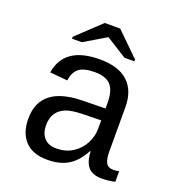

<svg xmlns="http://www.w3.org/2000/svg" viewBox="-131 -819 862 936"><g transform="rotate(20 300.0 -351.5)"><path d="M537.6 -54.2Q550.3 -54.2 566.4 -57.6V-2.9Q533.2 4.9 498.5 4.9Q449.7 4.9 427.5 -20.8Q405.3 -46.4 402.3 -101.1H399.4Q367.7 -42 324.5 -16.1Q281.2 9.8 217.8 9.8Q140.6 9.8 101.6 -32.2Q62.5 -74.2 62.5 -147.5Q62.5 -317.9 284.2 -320.3L399.4 -322.3V-351.1Q399.4 -415 373.5 -443.1Q347.7 -471.2 291 -471.2Q233.4 -471.2 208 -450.7Q182.6 -430.2 177.7 -387.2L85.9 -395.5Q108.4 -538.1 292.5 -538.1Q390.1 -538.1 439.2 -492.4Q488.3 -446.8 488.3 -360.4V-132.8Q488.3 -93.8 498.5 -74Q508.8 -54.2 537.6 -54.2ZM240.2 -57.1Q287.1 -57.1 323.2 -79.6Q359.4 -102.1 379.4 -139.6Q399.4 -177.2 399.4 -217.3V-260.7L306.6 -258.8Q249 -257.8 218.8 -246.1Q188.5 -234.4 171.6 -210.2Q154.8 -186 154.8 -146Q154.8 -106 176.5 -81.5Q198.2 -57.1 240.2 -57.1ZM452.6 -596.2V-586.4H401.4L294.4 -653.8H293.5L180.2 -586.4H129.4V-596.2L253.4 -712.9H333.5Z"/></g></svg>

Font: Cousine
Style: Regular
Weight: 400
Monospace: yes
Designer: Steve Matteson
Foundry: Monotype Imaging Inc.
Version: Version 1.21